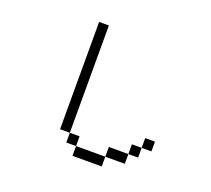

<svg xmlns="http://www.w3.org/2000/svg" viewBox="-134 -984 1269 1156"><g transform="rotate(20 500.0 -406.0)"><path d="M875 -187.5V-250H812.5V-187.5H750V-125H625V-62.5H437.5V0H625V-62.5H750V-125H812.5V-187.5ZM437.5 -62.5V-125H375V-62.5ZM375 -125V-812.5H312.5V-125Z"/></g></svg>

Font: UnifontExMono
Style: Regular
Weight: 500
Version: Version 15.0.06